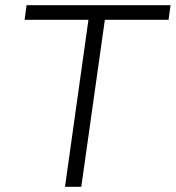

<svg xmlns="http://www.w3.org/2000/svg" viewBox="-20 -717 674 737"><path d="M319.5 -641H74.5L82 -697H634.5L627 -641H382.5L292 0H229.5Z"/></svg>

Font: HK Grotesk Light
Style: Italic
Weight: 300
Italic angle: -16°
Designer: Alfredo Marco Pradil
Foundry: Hanken Design Co.
Version: Version 3.001